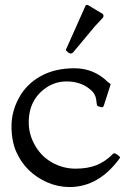

<svg xmlns="http://www.w3.org/2000/svg" viewBox="-20 -754 542 783"><path d="M329.1 -731.4Q335.4 -736.8 341.8 -731.4L399.4 -696.8Q404.8 -689 399.4 -681.6Q399.4 -681.6 367.2 -647L278.3 -540.5Q267.6 -528.3 250 -547.4Q247.1 -550.3 250.5 -555.2ZM440.9 -126.5Q448.7 -134.3 469.2 -113.8Q470.7 -112.3 468.8 -109.4Q383.3 8.8 263.7 8.8Q217.3 8.8 173.8 -9.8Q84.5 -48.8 46.4 -134.8Q26.9 -178.7 26.9 -239Q26.9 -299.3 57.4 -355.2Q87.9 -411.1 145.8 -443.4Q203.6 -475.6 283.7 -475.6Q363.8 -475.6 420.9 -418.5Q421.4 -418 430.2 -412.1Q431.2 -411.1 430.2 -406.7L403.8 -324.7Q401.4 -317.4 397.9 -316.7Q394.5 -315.9 385.7 -318.8Q377 -321.8 376 -323.7Q375 -325.7 372.3 -347.4Q369.6 -369.1 354 -383.8Q314 -421.9 251.5 -421.9Q208 -421.9 171.9 -398.7Q135.7 -375.5 116.5 -339.6Q97.2 -303.7 97.2 -254.4Q97.2 -205.1 123.5 -159.7Q149.9 -114.3 194.6 -90.1Q239.3 -65.9 288.8 -66.2Q338.4 -66.4 373.8 -80.6Q409.2 -94.7 440.9 -126.5Z"/></svg>

Font: Della Respira
Style: Regular
Weight: 500
Version: Version 0.201